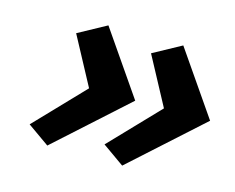

<svg xmlns="http://www.w3.org/2000/svg" viewBox="-70 -655 781 639"><g transform="rotate(15 320.0 -335.5)"><path d="M231 -555 134 -502 223 -336 63 -169 138 -116 382 -336ZM321 -169 396 -116 640 -336 489 -555 392 -502 481 -336Z"/></g></svg>

Font: LT Wave Bold
Style: Italic
Weight: 700
Designer: Daniel Lyons
Version: Version 2.5 (Glyphs App)